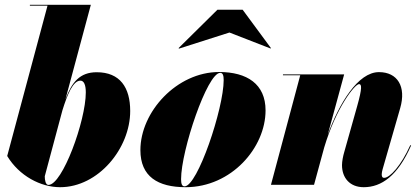

<svg xmlns="http://www.w3.org/2000/svg" viewBox="-20 -770 1733 800"><path d="M178 -746.5 10 -120C60 -37 149.5 10 230.5 10C389.5 10 522.5 -151.5 522.5 -307.5C522.5 -405.5 480 -469 383 -469C312.5 -469 279 -427.5 252.5 -355.5L358.5 -750H104.5V-746.5ZM166.5 -35.5 240 -310C260.5 -376.5 284.5 -434 315 -434C330 -434 337.5 -416 337.5 -385C337.5 -266.5 240 0.5 182 0.5C169.5 0.5 166.5 -20.5 166.5 -35.5Z M936 -634.5 1107 -568 1109 -569.5 991 -729.5H886L724 -569.5L726 -567.5ZM753.5 10C944.5 10 1086.5 -155 1086.5 -310C1086.5 -420 1009 -470 893 -470C717 -470 565 -304.5 565 -144.5C565 -34.5 637.5 10 753.5 10ZM749 6.5C738 6.5 734.5 -4.5 734.5 -23.5C734.5 -142.5 843.5 -466.5 897.5 -466.5C908.5 -466.5 912 -455.5 912 -436.5C912 -317.5 803 6.5 749 6.5Z M1231 -456.5 1109 0H1288.5L1331 -156C1380 -320 1458 -419.5 1476 -419.5C1487 -419.5 1490 -405 1468 -327L1414.5 -137C1409.5 -120.5 1405 -97.5 1405 -82C1405 -29 1437.5 10 1495.5 10C1570 10 1637.5 -38 1693 -164L1689.5 -165C1651 -79.5 1604.5 -29 1580.5 -29C1574 -29 1570.5 -32.5 1570.5 -44C1570.5 -49 1572.5 -59 1574 -64L1647.5 -319.5C1673.5 -409.5 1636 -469.5 1559 -469.5C1471.5 -469.5 1393.5 -339.5 1345.5 -208.5L1414 -460H1159V-456.5Z"/></svg>

Font: Bodoni* 48pt Fatface
Style: Italic
Weight: 900
Italic angle: -13°
Version: Version 2.3